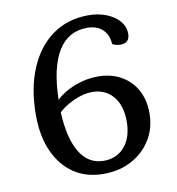

<svg xmlns="http://www.w3.org/2000/svg" viewBox="-77 -724 743 806"><g transform="rotate(-10 295.0 -321.5)"><path d="M301 12Q228 12 175 -23.5Q122 -59 92.5 -124.5Q63 -190 63 -279Q63 -393 98.5 -477.5Q134 -562 199 -608.5Q264 -655 352 -655Q395 -655 429.5 -641Q464 -627 484 -603.5Q504 -580 504 -550Q504 -510 464 -510Q455 -510 445.5 -512.5Q436 -515 430 -519Q428 -558 404 -581Q380 -604 338 -604Q257 -604 214 -533.5Q171 -463 168 -327Q200 -358 248.5 -376.5Q297 -395 346 -395Q402 -395 444.5 -371.5Q487 -348 510.5 -305.5Q534 -263 534 -207Q534 -143 504 -94Q474 -45 421.5 -16.5Q369 12 301 12ZM311 -335Q277 -335 236.5 -317.5Q196 -300 168 -274Q173 -162 209.5 -102Q246 -42 311 -42Q367 -42 400.5 -81.5Q434 -121 434 -189Q434 -256 401 -295.5Q368 -335 311 -335Z"/></g></svg>

Font: Petrona Medium
Style: Regular
Weight: 500
Designer: Ringo R. Seeber
Foundry: Ringo R. Seeber
Version: Version 2.001; ttfautohint (v1.8.3)